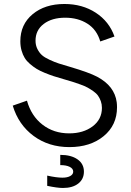

<svg xmlns="http://www.w3.org/2000/svg" viewBox="-20 -728 657 963"><path d="M303.2 -708Q393.1 -708 460.4 -664.1Q527.8 -620.1 554.2 -544.9L482.9 -520Q465.8 -579.1 418.7 -609.1Q371.6 -639.2 307.1 -639.2Q240.2 -639.2 199.2 -607.9Q158.2 -576.7 158.2 -523.9Q158.2 -501 167.5 -482.4Q176.8 -463.9 189.9 -451.9Q203.1 -439.9 229 -428Q254.9 -416 275.6 -409.4Q296.4 -402.8 333 -392.1Q426.8 -364.3 466.8 -343.3Q554.7 -296.9 565.4 -215.3Q566.9 -203.1 566.9 -189.9Q566.9 -100.1 500 -45.2Q433.1 9.8 328.1 9.8Q224.6 9.8 148.7 -46.1Q72.8 -102.1 43.9 -198.2L115.2 -223.1Q136.7 -146.5 193.1 -102.8Q249.5 -59.1 327.1 -59.1Q397.9 -59.1 444.6 -94.2Q491.2 -129.4 491.2 -187Q491.2 -205.1 485.6 -220.7Q480 -236.3 471.7 -248Q463.4 -259.8 447.8 -270.8Q432.1 -281.7 418.7 -289.1Q405.3 -296.4 382.1 -304.7Q358.9 -313 342.8 -318.1Q326.7 -323.2 298.8 -331.1Q269.5 -339.4 249.5 -345.9Q229.5 -352.5 204.8 -362.5Q180.2 -372.6 163.8 -382.6Q147.5 -392.6 130.6 -407Q113.8 -421.4 104 -437.3Q94.2 -453.1 88.1 -474.6Q82 -496.1 82 -521Q82 -605.5 143.6 -656.7Q205.1 -708 303.2 -708ZM216.8 204.1V152.8Q263.7 163.1 293 163.1Q317.9 163.1 332.5 154.8Q347.2 146.5 347.2 132.8Q347.2 117.7 329.6 108.9Q312 100.1 282.2 100.1V48.8Q336.9 48.8 368.9 71.3Q400.9 93.8 400.9 132.8Q400.9 170.4 372.6 192.6Q344.2 214.8 295.9 214.8Q267.6 214.8 216.8 204.1Z"/></svg>

Font: LT Superior
Style: Regular
Weight: 400
Designer: Daniel Lyons
Foundry: LyonsType
Version: Version 1.000